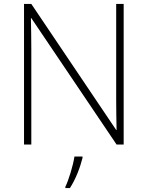

<svg xmlns="http://www.w3.org/2000/svg" viewBox="-20 -734 751 975"><path d="M608 0V-714H570V-231C570 -181 571 -120 572 -74H570L139 -714H102V0H139V-481C139 -538 138 -587 137 -642H139L572 0ZM399 68V61H358C352 104 328 183 312 214V221H335C365 175 387 116 399 68Z"/></svg>

Font: Noto Sans Malayalam ExtraLight
Style: Regular
Weight: 200
Designer: Jelle Bosma - Monotype Design Team
Foundry: Monotype Imaging Inc.
Version: Version 2.104